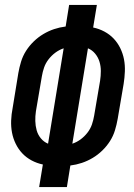

<svg xmlns="http://www.w3.org/2000/svg" viewBox="-20 -755 540 775"><path d="M138 0 153 -91Q129 -96 107.5 -107.5Q86 -119 70 -136Q54 -153 43.5 -174.5Q33 -196 28.5 -219.5Q24 -243 25 -268.5Q26 -294 31 -319L54 -460Q58 -483 65 -506Q72 -529 85 -549.5Q98 -570 116 -587.5Q134 -605 155 -617.5Q176 -630 198.5 -637.5Q221 -645 245 -648L259 -735H371L356 -644Q380 -639 401.5 -627.5Q423 -616 439 -599Q455 -582 465.5 -560.5Q476 -539 480.5 -515.5Q485 -492 484 -466.5Q483 -441 479 -416L455 -275Q451 -252 444 -229Q437 -206 424 -185.5Q411 -165 393 -147.5Q375 -130 354 -117.5Q333 -105 310.5 -97.5Q288 -90 264 -87L250 0ZM174 -175 237 -560Q219 -554 203.5 -542.5Q188 -531 176 -515.5Q164 -500 158 -482.5Q152 -465 149 -447L125 -306Q122 -286 122.5 -266.5Q123 -247 128 -229Q133 -211 145 -196.5Q157 -182 174 -175ZM272 -175Q290 -181 305.5 -192.5Q321 -204 333 -219.5Q345 -235 351 -252.5Q357 -270 360 -288L384 -429Q387 -449 387 -468.5Q387 -488 381.5 -506Q376 -524 364 -538.5Q352 -553 335 -560Z"/></svg>

Font: Iosevka Term Curly
Style: Bold Italic
Weight: 700
Italic angle: -9°
Designer: Belleve Invis
Foundry: Belleve Invis
Version: Version 32.3.0